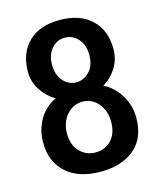

<svg xmlns="http://www.w3.org/2000/svg" viewBox="-107 -782 713 856"><g transform="rotate(-15 250.0 -354.5)"><path d="M252 -93Q297 -93 325.5 -123.5Q354 -154 354 -207Q354 -259 325 -293Q296 -327 252 -327Q231 -327 212.5 -318Q194 -309 180 -293Q166 -277 158 -255Q150 -233 150 -207Q150 -154 179.5 -123.5Q209 -93 252 -93ZM250 -417Q284 -417 310.5 -444Q337 -471 337 -520Q337 -567 312 -595Q287 -623 250 -623Q215 -623 190 -595Q165 -567 165 -520Q165 -496 172 -476.5Q179 -457 191 -444Q203 -431 218.5 -424Q234 -417 250 -417ZM252 -4Q203 -4 163.5 -16.5Q124 -29 96 -53.5Q68 -78 52.5 -113.5Q37 -149 37 -196Q37 -253 64 -300.5Q91 -348 142 -372Q104 -394 78.5 -432.5Q53 -471 53 -519Q53 -603 104 -654Q155 -705 249 -705Q342 -705 395 -655Q448 -605 448 -519Q448 -471 424 -432.5Q400 -394 362 -372Q410 -347 438.5 -299.5Q467 -252 467 -196Q467 -102 408.5 -53Q350 -4 252 -4Z"/></g></svg>

Font: D2Coding
Style: Bold
Weight: 700
Monospace: yes
Designer: Yong-Rak Park; Jeong-Hwan Yoon; Sang-Min Lee;
Foundry: NHN Corporation
Version: Version 1.3.2; Build 20180524